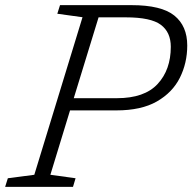

<svg xmlns="http://www.w3.org/2000/svg" viewBox="-45 -727 748 747"><path d="M151 -47 249 -33.5 239 0H-25L-14.5 -33.5L88.5 -47L276 -660L178 -673.5L188.5 -707H466.5Q583 -707 633.2 -666.5Q683.5 -626 683.5 -550Q683.5 -482 654.8 -424.5Q626 -367 565.2 -332.2Q504.5 -297.5 408 -297.5H227.5ZM410 -345Q517 -345 568.2 -400.2Q619.5 -455.5 619.5 -545Q619.5 -601.5 580.8 -630.5Q542 -659.5 444.5 -659.5H338.5L242 -345Z"/></svg>

Font: Newsreader Caption Light
Style: Italic
Weight: 300
Italic angle: -17°
Designer: Hugues Gentile
Foundry: Production Type
Version: Version 1.001